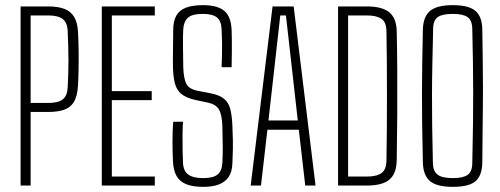

<svg xmlns="http://www.w3.org/2000/svg" viewBox="-20 -721 1944 746"><path d="M60 0V-696H168Q205.5 -696 230.2 -686.5Q255 -677 268 -655.5Q281 -634 283 -598Q285 -562.5 285.5 -523.5Q286 -484.5 285.2 -448.8Q284.5 -413 283 -388Q280.5 -346 266.5 -324Q252.5 -302 227.5 -294Q202.5 -286 167 -286H99V0ZM99 -321H167Q207 -321 224.2 -335.2Q241.5 -349.5 243 -381Q246 -436 246 -484.8Q246 -533.5 243 -600Q241.5 -634 223.2 -647.5Q205 -661 168 -661H99Z M375.5 0V-696H581.5V-661H414.5V-367H569.5V-332H414.5V-35H581.5V0Z M770 5Q728.5 5 703 -5.5Q677.5 -16 665.5 -38Q653.5 -60 652 -95Q650.5 -126 650.2 -167.5Q650 -209 653 -248H691Q689.5 -226 689.2 -197Q689 -168 689.5 -139.2Q690 -110.5 691 -89Q692.5 -56 711.8 -42.5Q731 -29 769 -29Q809 -29 825.8 -43.2Q842.5 -57.5 844 -89Q845.5 -117.5 845.5 -146.5Q845.5 -175.5 844 -230Q842.5 -275 830.8 -295.2Q819 -315.5 789 -322L742 -332Q704.5 -340 685.5 -355.2Q666.5 -370.5 659.8 -396.2Q653 -422 652 -461Q651.5 -489 652.2 -528.5Q653 -568 653 -604Q653 -638.5 664.8 -659.8Q676.5 -681 702 -691Q727.5 -701 769 -701Q824.5 -701 851.2 -679Q878 -657 880 -603Q880.5 -591.5 880.8 -568.2Q881 -545 880.8 -516.2Q880.5 -487.5 880 -460H841Q842 -484.5 842.5 -506.8Q843 -529 842.8 -553.2Q842.5 -577.5 841 -608Q839.5 -640.5 822.2 -653.8Q805 -667 768 -667Q726 -667 709.8 -651.8Q693.5 -636.5 692 -607Q690.5 -582.5 691 -540.2Q691.5 -498 692 -461Q693.5 -416 703.8 -395.5Q714 -375 749 -368L796 -359Q833 -352 851 -336.8Q869 -321.5 875.2 -295.5Q881.5 -269.5 883 -231Q884.5 -196.5 884.8 -177.8Q885 -159 884.8 -140.2Q884.5 -121.5 883 -87Q882 -54 868.5 -33.8Q855 -13.5 830.2 -4.2Q805.5 5 770 5Z M954 0 1039 -696H1121L1206 0H1166L1141 -217H1019L994 0ZM1023 -253H1137L1120 -404L1091 -661H1069L1040 -403Z M1293.5 0V-696H1406.5Q1465 -696 1493 -672.8Q1521 -649.5 1521.5 -597Q1523 -528.5 1523.5 -446.5Q1524 -364.5 1523.5 -276Q1523 -187.5 1521.5 -100Q1521 -63 1508 -41Q1495 -19 1469.2 -9.5Q1443.5 0 1405.5 0ZM1332.5 -35H1405.5Q1444 -35 1462.5 -48.8Q1481 -62.5 1481.5 -97Q1482.5 -148 1483 -213.5Q1483.5 -279 1483.5 -349.2Q1483.5 -419.5 1483 -484.8Q1482.5 -550 1481.5 -600Q1481 -635.5 1461.5 -648.2Q1442 -661 1406.5 -661H1332.5Z M1739 5Q1677.5 5 1650.8 -17.2Q1624 -39.5 1623 -91Q1621 -176.5 1620.2 -240.5Q1619.5 -304.5 1619.5 -359.8Q1619.5 -415 1620.5 -473Q1621.5 -531 1623 -605Q1624 -656 1650.8 -678.5Q1677.5 -701 1739 -701Q1801.5 -701 1827.5 -678.5Q1853.5 -656 1854 -605Q1855 -529.5 1855.8 -474.5Q1856.5 -419.5 1856.5 -375.8Q1856.5 -332 1856 -290.8Q1855.5 -249.5 1855 -202Q1854.5 -154.5 1854 -91Q1853.5 -40 1828.2 -17.5Q1803 5 1739 5ZM1739 -29Q1779 -29 1796.8 -41.5Q1814.5 -54 1815 -86Q1817 -172 1817.8 -239.2Q1818.5 -306.5 1818.5 -364.8Q1818.5 -423 1817.5 -481.8Q1816.5 -540.5 1815 -609Q1814.5 -642 1796.8 -654.5Q1779 -667 1739 -667Q1699.5 -667 1681.8 -655.2Q1664 -643.5 1663 -612Q1661 -530.5 1659.8 -468Q1658.5 -405.5 1658.5 -349.2Q1658.5 -293 1659.2 -230.5Q1660 -168 1662 -86Q1663 -55.5 1680.5 -42.2Q1698 -29 1739 -29Z"/></svg>

Font: Big Shoulders Text SC Thin
Style: Regular
Weight: 100
Designer: Patric King
Foundry: XO Type Co
Version: Version 2.002